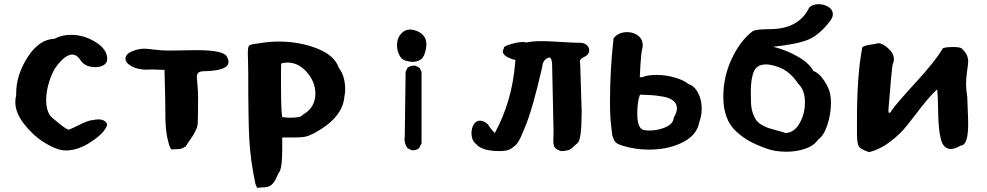

<svg xmlns="http://www.w3.org/2000/svg" viewBox="-20 -720 4703 915"><path d="M53 -234Q53 -251 57 -264V-274Q57 -363 112 -448Q167 -533 239 -535Q274 -554 318 -554Q380 -554 435.5 -519.5Q491 -485 491 -439Q491 -420 474.5 -410Q458 -400 435 -400Q385 -400 364 -433Q346 -460 324 -460Q292 -460 249 -404Q230 -379 215 -332.5Q200 -286 200 -242Q200 -199 217 -172Q219 -166 258 -134.5Q297 -103 307 -102Q316 -104 360 -126Q404 -148 425 -148Q437 -151 448 -151Q483 -151 491 -126Q481 -89 417 -46Q353 -3 295 -3Q284 -3 279 -4Q242 -9 190 -41.5Q138 -74 95.5 -128Q53 -182 53 -234Z M578 -441Q578 -465 619 -479Q643 -488 668 -488Q680 -488 716 -483.5Q752 -479 783 -479Q804 -479 848.5 -480Q893 -481 915 -481Q1043 -481 1060 -452Q1069 -437 1069 -425Q1069 -385 964 -381H960Q935 -381 926.5 -374.5Q918 -368 918 -352Q918 -346 921 -315Q924 -284 924 -258Q924 -204 923.5 -182.5Q923 -161 922.5 -139Q922 -117 916.5 -107Q911 -97 907 -87.5Q903 -78 889.5 -59Q876 -40 865 -22Q863 -21 857.5 -18Q852 -15 849 -13.5Q846 -12 839 -10.5Q832 -9 823 -9L796 -8L788 -23Q780 -50 776.5 -67.5Q773 -85 771 -107Q769 -129 768.5 -142Q768 -155 768 -193Q768 -231 767 -262L764 -387L701 -389Q693 -388 679 -388Q637 -388 607.5 -404Q578 -420 578 -441Z M1161 -468Q1161 -480 1162 -487Q1163 -494 1165 -499Q1167 -504 1173 -506Q1179 -508 1183 -509Q1187 -510 1200 -511.5Q1213 -513 1223 -515Q1267 -522 1307 -522Q1407 -522 1491 -489Q1575 -456 1595 -396Q1625 -358 1625 -293Q1625 -276 1621 -258Q1613 -159 1477 -85Q1451 -72 1435 -68.5Q1419 -65 1387 -65H1325V-10Q1325 85 1309 103Q1305 109 1296 129.5Q1287 150 1273 161.5Q1259 173 1233 173H1229L1205 175L1197 156Q1173 40 1168 -56.5Q1163 -153 1163 -373Q1163 -399 1162 -430Q1161 -461 1161 -468ZM1319 -336Q1319 -160 1327 -160Q1327 -160 1327 -162Q1343 -159 1361 -159Q1417 -159 1421 -172Q1483 -206 1483 -274Q1483 -329 1443 -375.5Q1403 -422 1349 -422Q1339 -422 1321 -418Q1319 -424 1319 -336Z M1942 -4 1922 -14Q1904 -39 1909 -72L1913 -378L1922 -397Q1938 -409 1959 -407L1979 -397L1989 -378V-37L1977 -14Q1963 -2 1942 -4ZM1944 -425Q1924 -427 1908 -432.5Q1892 -438 1881 -461.5Q1870 -485 1872.5 -515Q1875 -545 1896.5 -564.5Q1918 -584 1949.5 -577.5Q1981 -571 1999 -549Q2017 -527 2010 -488Q2003 -449 1986 -437Q1969 -425 1944 -425Z M2227 -86Q2227 -110 2238 -127.5Q2249 -145 2268 -145Q2285 -145 2305 -128Q2318 -106 2338 -86Q2421 -238 2435 -421Q2437 -432 2436 -434Q2435 -436 2428 -436Q2376 -452 2376 -475Q2376 -482 2382 -490Q2381 -491 2381 -492Q2381 -500 2415.5 -510Q2450 -520 2473 -520Q2484 -520 2485 -517Q2516 -524 2561 -524Q2591 -524 2654 -520Q2717 -516 2746 -516Q2764 -516 2776 -505.5Q2788 -495 2788 -480Q2788 -458 2759 -446Q2743 -437 2743 -427Q2743 -425 2745 -417Q2752 -214 2752 -192Q2752 -55 2733 -39Q2727 -33 2718 -25.5Q2709 -18 2707.5 -16Q2706 -14 2699 -10Q2692 -6 2691.5 -5.5Q2691 -5 2682 -3Q2673 -1 2670.5 -1Q2668 -1 2653 0Q2630 -8 2623.5 -17Q2617 -26 2617 -52Q2617 -78 2618 -97L2611 -420Q2608 -446 2598 -446Q2594 -446 2591 -443Q2581 -441 2573 -429.5Q2565 -418 2565 -405Q2518 -199 2482 -114Q2480 -109 2473 -92.5Q2466 -76 2463 -69Q2460 -62 2452.5 -48.5Q2445 -35 2437.5 -28.5Q2430 -22 2419 -14Q2408 -6 2393.5 -3Q2379 0 2362 0Q2275 0 2249 -34Q2227 -50 2227 -86Z M2887 -237Q2887 -387 2904 -538Q2928 -567 2969 -567Q2999 -567 3021 -550Q3043 -533 3043 -504Q3043 -492 3039 -481Q3036 -468 3032 -410L3029 -352H3040Q3066 -363 3109 -363Q3152 -363 3194.5 -351Q3237 -339 3262 -319Q3290 -310 3307 -277Q3324 -244 3324 -203Q3324 -168 3313 -140Q3303 -77 3234 -42Q3165 -7 3073 -7Q3008 -7 2949 -25Q2932 -30 2921.5 -36Q2911 -42 2906 -53.5Q2901 -65 2899 -71Q2897 -77 2895 -98Q2893 -119 2892 -128Q2887 -164 2887 -237ZM3017 -179Q3017 -105 3050 -100Q3064 -98 3074 -98Q3116 -98 3152.5 -114Q3189 -130 3191 -160Q3206 -183 3206 -204Q3206 -225 3189 -239.5Q3172 -254 3140 -259.5Q3108 -265 3085.5 -266.5Q3063 -268 3030 -269Q3017 -237 3017 -179Z M3427 -259Q3427 -355 3468 -441.5Q3509 -528 3568 -572Q3587 -581 3647 -581Q3788 -581 3837 -685Q3854 -700 3881 -700Q3907 -700 3928 -687Q3949 -674 3949 -653Q3949 -637 3936 -620Q3884 -552 3830.5 -530.5Q3777 -509 3664 -497Q3722 -484 3779 -452Q3836 -420 3856 -382Q3879 -374 3899.5 -347Q3920 -320 3931 -291Q3940 -266 3940 -230Q3940 -177 3923 -125Q3906 -73 3879 -55Q3860 -26 3818.5 -11.5Q3777 3 3727 3Q3674 3 3633 -12Q3586 -29 3553.5 -46.5Q3521 -64 3489.5 -92.5Q3458 -121 3442.5 -162.5Q3427 -204 3427 -259ZM3558 -281Q3558 -273 3558.5 -256.5Q3559 -240 3559 -231Q3560 -202 3568 -180Q3576 -158 3585.5 -145.5Q3595 -133 3613.5 -123Q3632 -113 3645 -109Q3658 -105 3684 -98Q3710 -91 3724 -86Q3765 -88 3790.5 -132.5Q3816 -177 3816 -231Q3816 -292 3784 -321Q3745 -380 3691 -400Q3655 -413 3630 -413Q3587 -413 3572.5 -379Q3558 -345 3558 -281Z M4064 -85V-152Q4064 -357 4088 -487Q4086 -496 4101 -501Q4116 -506 4136 -508.5Q4156 -511 4160 -513Q4162 -514 4166 -514Q4186 -514 4213 -489.5Q4240 -465 4240 -437Q4240 -425 4234 -413Q4228 -377 4214 -198V-192Q4214 -182 4218 -182Q4224 -182 4230 -195Q4256 -231 4348 -331.5Q4440 -432 4470 -485Q4472 -496 4524 -496Q4562 -496 4568 -484Q4594 -459 4594 -427Q4594 -416 4589 -382.5Q4584 -349 4584 -323Q4584 -291 4590 -255V-247Q4590 -234 4592 -193Q4594 -152 4594 -129Q4594 -27 4558 -26Q4530 -10 4512 -10Q4476 -10 4464 -56Q4452 -102 4451 -183.5Q4450 -265 4446 -294Q4414 -265 4373 -212.5Q4332 -160 4302 -121.5Q4272 -83 4224 -46Q4176 -9 4122 5Q4082 -8 4073 -22Q4064 -36 4064 -85Z"/></svg>

Font: NaniFont Regular
Style: Regular
Weight: 400
Designer: Nanigashitei
Version: Version 1.036